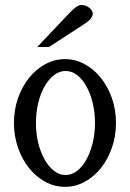

<svg xmlns="http://www.w3.org/2000/svg" viewBox="-20 -723 514 759"><path d="M35.2 -237.3Q35.2 -289.1 51.3 -335Q67.4 -380.9 94.7 -415Q122.1 -449.2 158.7 -469.2Q195.3 -489.3 237.3 -489.3Q278.3 -489.3 314.9 -469.2Q351.6 -449.2 378.9 -415Q406.2 -380.9 422.4 -335Q438.5 -289.1 438.5 -237.3Q438.5 -184.6 422.4 -138.7Q406.2 -92.8 378.9 -58.6Q351.6 -24.4 314.9 -4.4Q278.3 15.6 237.3 15.6Q195.3 15.6 158.7 -4.4Q122.1 -24.4 94.7 -58.6Q67.4 -92.8 51.3 -138.7Q35.2 -184.6 35.2 -237.3ZM122.1 -237.3Q122.1 -194.3 131.3 -157.2Q140.6 -120.1 156.7 -91.8Q172.9 -63.5 193.8 -47.4Q214.8 -31.2 239.3 -31.2Q263.7 -31.2 284.7 -47.4Q305.7 -63.5 321.3 -91.8Q336.9 -120.1 346.2 -157.2Q355.5 -194.3 355.5 -237.3Q355.5 -279.3 346.2 -316.9Q336.9 -354.5 321.3 -382.3Q305.7 -410.2 284.7 -426.3Q263.7 -442.4 239.3 -442.4Q214.8 -442.4 193.8 -426.3Q172.9 -410.2 156.7 -382.3Q140.6 -354.5 131.3 -316.9Q122.1 -279.3 122.1 -237.3ZM127 -537.1 253.9 -670.9Q284.2 -703.1 299.8 -703.1Q312.5 -703.1 321.3 -699.2Q330.1 -695.3 335.9 -689.9Q341.8 -684.6 344.2 -678.7Q346.7 -672.9 346.7 -668.9Q346.7 -648.4 308.6 -625L173.8 -537.1Z"/></svg>

Font: Subtext
Style: Regular
Weight: 400
Designer: Christopher J. Fynn
Foundry: Christopher J. Fynn for DDC
Version: Version 1.000 preliminary